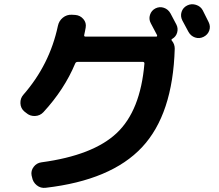

<svg xmlns="http://www.w3.org/2000/svg" viewBox="-20 -844 1040 912"><path d="M943 -795Q948 -785 957.5 -766Q967 -747 971 -739Q981 -719 974 -699Q967 -679 947 -669Q927 -659 906.5 -666Q886 -673 875 -693Q866 -711 846 -747Q836 -767 842.5 -787.5Q849 -808 869 -818Q889 -828 911 -821Q933 -814 943 -795ZM104 -308 95 -315Q78 -330 77 -353.5Q76 -377 91 -394Q216 -537 255 -721Q260 -745 278.5 -760Q297 -775 321 -774L338 -773Q361 -771 376 -753.5Q391 -736 387 -713Q386 -706 383.5 -694.5Q381 -683 380 -678Q378 -670 387 -670H723Q725 -670 726 -672.5Q727 -675 726 -677L724 -681Q719 -690 710 -707.5Q701 -725 696 -734Q686 -753 692.5 -773.5Q699 -794 718 -804Q738 -814 758.5 -807Q779 -800 790 -780Q795 -771 804 -753.5Q813 -736 818 -727Q827 -709 821.5 -689.5Q816 -670 799 -660Q791 -656 797 -650Q810 -634 810 -613Q801 -301 654.5 -144.5Q508 12 197 48Q173 51 154.5 36Q136 21 132 -3L130 -11Q126 -33 140 -51.5Q154 -70 177 -73Q422 -106 534.5 -212Q647 -318 666 -542Q666 -550 659 -550H349Q340 -550 337 -542Q285 -418 186 -311Q170 -294 146 -293Q122 -292 104 -308Z"/></svg>

Font: Rounded Mplus 1c Bold
Style: Bold
Weight: 700
Version: Version 1.059.20150529